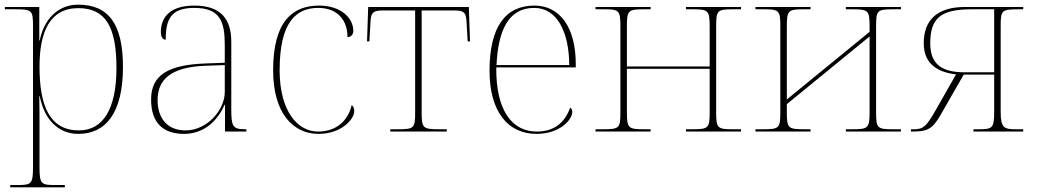

<svg xmlns="http://www.w3.org/2000/svg" viewBox="-20 -566 4475 826"><path d="M24 240H259V230H217C157 230 150 226 150 152V13C150 -60 150 -125 149 -152H151C171 -50 232 10 317 10C435 10 509 -80 509 -278C509 -460 449 -546 316 -546C227 -546 168 -480 151 -392H149V-536H1V-526H45C118 -526 122 -522 122 -452V152C122 226 115 230 55 230H24ZM320 -5C195 -5 150 -108 150 -279C150 -427 193 -531 317 -531C437 -531 481 -446 481 -273C481 -97 423 -5 320 -5Z M772 10C870 10 924 -63 946 -115H948V0H1040V-10H1033C979 -10 975 -25 975 -100V-386C975 -481 933 -542 816 -542C701 -542 672 -482 672 -428C672 -409 679 -395 693 -395C693 -486 717 -532 816 -532C929 -532 947 -471 947 -371V-296L864 -293C706 -287 630 -245 630 -138C630 -39 680 10 772 10ZM778 -5C696 -5 658 -62 658 -135C658 -221 711 -277 862 -283L947 -286V-170C947 -94 872 -5 778 -5Z M1350 10C1449 10 1504 -53 1504 -88C1504 -100 1501 -108 1493 -114C1480 -57 1437 -1 1350 0C1260 1 1183 -88 1183 -264C1183 -467 1251 -532 1349 -532C1434 -532 1475 -477 1475 -406C1490 -407 1500 -417 1500 -433C1500 -490 1445 -542 1353 -542C1239 -542 1155 -475 1155 -263C1155 -78 1242 10 1350 10Z M1659 0H1902V-10H1871C1799 -10 1794 -14 1794 -84V-521H1933C1973 -521 1985 -515 1987 -473L1992 -388H2002L1997 -536H1564L1559 -388H1569L1574 -474C1576 -514 1588 -521 1628 -521H1766V-84C1766 -14 1762 -10 1690 -10H1659Z M2288 10C2389 10 2442 -51 2442 -85C2442 -94 2439 -99 2433 -103C2410 -39 2365 0 2289 0C2185 0 2113 -88 2115 -276H2457V-290C2457 -448 2389 -542 2279 -542C2155 -542 2086 -451 2086 -262C2086 -87 2164 10 2288 10ZM2429 -286H2116C2123 -433 2166 -532 2278 -532C2376 -532 2428 -430 2429 -286Z M2542 0H2779V-10H2751C2683 -10 2677 -14 2677 -84V-270H3033V-84C3033 -14 3028 -10 2957 -10H2931V0H3168V-10H3134C3066 -10 3061 -14 3061 -84V-452C3061 -521 3065 -526 3134 -526H3168V-536H2931V-526H2961C3027 -526 3033 -521 3033 -452V-280H2677V-452C2677 -521 2682 -526 2750 -526H2779V-536H2542V-526H2581C2643 -526 2649 -521 2649 -452V-84C2649 -14 2645 -10 2573 -10H2542Z M3230 0H3467V-10H3441C3370 -10 3365 -14 3365 -84V-118L3721 -409V-84C3721 -14 3715 -10 3646 -10H3619V0H3856V-10H3822C3754 -10 3749 -14 3749 -84V-452C3749 -521 3753 -526 3822 -526H3856V-536H3619V-526H3647C3716 -526 3721 -521 3721 -452V-429L3365 -138V-452C3365 -521 3371 -526 3436 -526H3467V-536H3230V-526H3266C3332 -526 3337 -521 3337 -452V-84C3337 -14 3333 -10 3261 -10H3230Z M3899 0C3967 0 3989 -7 4025 -69L4126 -245H4257V-84C4257 -14 4249 -10 4190 -10H4168V0H4382V-10H4352C4301 -10 4285 -14 4285 -84V-452C4285 -521 4288 -526 4360 -526H4382V-536H4132C4012 -536 3954 -480 3954 -380C3954 -290 4015 -255 4093 -246L4003 -88C3966 -24 3953 -10 3913 -10H3899ZM4129 -255C4022 -255 3982 -298 3982 -380C3982 -486 4025 -526 4159 -526H4257V-255Z"/></svg>

Font: Noto Serif Display Thin
Style: Regular
Weight: 100
Designer: Monotype Design Team
Foundry: Monotype Imaging Inc.
Version: Version 2.009